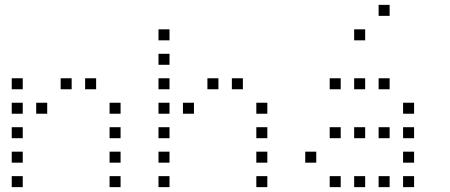

<svg xmlns="http://www.w3.org/2000/svg" viewBox="-20 -793 1840 785"><path d="M29 -473Q28 -473 28 -473Q28 -473 28 -472V-429Q28 -428 28 -428Q28 -428 29 -428H72Q73 -428 73 -428Q73 -428 73 -429V-472Q73 -473 73 -473Q73 -473 72 -473ZM229 -473Q228 -473 228 -473Q228 -473 228 -472V-429Q228 -428 228 -428Q228 -428 229 -428H272Q273 -428 273 -428Q273 -428 273 -429V-472Q273 -473 273 -473Q273 -473 272 -473ZM329 -473Q328 -473 328 -473Q328 -473 328 -472V-429Q328 -428 328 -428Q328 -428 329 -428H372Q373 -428 373 -428Q373 -428 373 -429V-472Q373 -473 373 -473Q373 -473 372 -473ZM29 -373Q28 -373 28 -373Q28 -373 28 -372V-329Q28 -328 28 -328Q28 -328 29 -328H72Q73 -328 73 -328Q73 -328 73 -329V-372Q73 -373 73 -373Q73 -373 72 -373ZM129 -373Q128 -373 128 -373Q128 -373 128 -372V-329Q128 -328 128 -328Q128 -328 129 -328H172Q173 -328 173 -328Q173 -328 173 -329V-372Q173 -373 173 -373Q173 -373 172 -373ZM429 -373Q428 -373 428 -373Q428 -373 428 -372V-329Q428 -328 428 -328Q428 -328 429 -328H472Q473 -328 473 -328Q473 -328 473 -329V-372Q473 -373 473 -373Q473 -373 472 -373ZM29 -273Q28 -273 28 -273Q28 -273 28 -272V-229Q28 -228 28 -228Q28 -228 29 -228H72Q73 -228 73 -228Q73 -228 73 -229V-272Q73 -273 73 -273Q73 -273 72 -273ZM429 -273Q428 -273 428 -273Q428 -273 428 -272V-229Q428 -228 428 -228Q428 -228 429 -228H472Q473 -228 473 -228Q473 -228 473 -229V-272Q473 -273 473 -273Q473 -273 472 -273ZM29 -173Q28 -173 28 -173Q28 -173 28 -172V-129Q28 -128 28 -128Q28 -128 29 -128H72Q73 -128 73 -128Q73 -128 73 -129V-172Q73 -173 73 -173Q73 -173 72 -173ZM429 -173Q428 -173 428 -173Q428 -173 428 -172V-129Q428 -128 428 -128Q428 -128 429 -128H472Q473 -128 473 -128Q473 -128 473 -129V-172Q473 -173 473 -173Q473 -173 472 -173ZM29 -73Q28 -73 28 -73Q28 -73 28 -72V-29Q28 -28 28 -28Q28 -28 29 -28H72Q73 -28 73 -28Q73 -28 73 -29V-72Q73 -73 73 -73Q73 -73 72 -73ZM429 -73Q428 -73 428 -73Q428 -73 428 -72V-29Q428 -28 428 -28Q428 -28 429 -28H472Q473 -28 473 -28Q473 -28 473 -29V-72Q473 -73 473 -73Q473 -73 472 -73Z M629 -673Q628 -673 628 -673Q628 -673 628 -672V-629Q628 -628 628 -628Q628 -628 629 -628H672Q673 -628 673 -628Q673 -628 673 -629V-672Q673 -673 673 -673Q673 -673 672 -673ZM629 -573Q628 -573 628 -573Q628 -573 628 -572V-529Q628 -528 628 -528Q628 -528 629 -528H672Q673 -528 673 -528Q673 -528 673 -529V-572Q673 -573 673 -573Q673 -573 672 -573ZM629 -473Q628 -473 628 -473Q628 -473 628 -472V-429Q628 -428 628 -428Q628 -428 629 -428H672Q673 -428 673 -428Q673 -428 673 -429V-472Q673 -473 673 -473Q673 -473 672 -473ZM829 -473Q828 -473 828 -473Q828 -473 828 -472V-429Q828 -428 828 -428Q828 -428 829 -428H872Q873 -428 873 -428Q873 -428 873 -429V-472Q873 -473 873 -473Q873 -473 872 -473ZM929 -473Q928 -473 928 -473Q928 -473 928 -472V-429Q928 -428 928 -428Q928 -428 929 -428H972Q973 -428 973 -428Q973 -428 973 -429V-472Q973 -473 973 -473Q973 -473 972 -473ZM629 -373Q628 -373 628 -373Q628 -373 628 -372V-329Q628 -328 628 -328Q628 -328 629 -328H672Q673 -328 673 -328Q673 -328 673 -329V-372Q673 -373 673 -373Q673 -373 672 -373ZM729 -373Q728 -373 728 -373Q728 -373 728 -372V-329Q728 -328 728 -328Q728 -328 729 -328H772Q773 -328 773 -328Q773 -328 773 -329V-372Q773 -373 773 -373Q773 -373 772 -373ZM1029 -373Q1028 -373 1028 -373Q1028 -373 1028 -372V-329Q1028 -328 1028 -328Q1028 -328 1029 -328H1072Q1073 -328 1073 -328Q1073 -328 1073 -329V-372Q1073 -373 1073 -373Q1073 -373 1072 -373ZM629 -273Q628 -273 628 -273Q628 -273 628 -272V-229Q628 -228 628 -228Q628 -228 629 -228H672Q673 -228 673 -228Q673 -228 673 -229V-272Q673 -273 673 -273Q673 -273 672 -273ZM1029 -273Q1028 -273 1028 -273Q1028 -273 1028 -272V-229Q1028 -228 1028 -228Q1028 -228 1029 -228H1072Q1073 -228 1073 -228Q1073 -228 1073 -229V-272Q1073 -273 1073 -273Q1073 -273 1072 -273ZM629 -173Q628 -173 628 -173Q628 -173 628 -172V-129Q628 -128 628 -128Q628 -128 629 -128H672Q673 -128 673 -128Q673 -128 673 -129V-172Q673 -173 673 -173Q673 -173 672 -173ZM1029 -173Q1028 -173 1028 -173Q1028 -173 1028 -172V-129Q1028 -128 1028 -128Q1028 -128 1029 -128H1072Q1073 -128 1073 -128Q1073 -128 1073 -129V-172Q1073 -173 1073 -173Q1073 -173 1072 -173ZM629 -73Q628 -73 628 -73Q628 -73 628 -72V-29Q628 -28 628 -28Q628 -28 629 -28H672Q673 -28 673 -28Q673 -28 673 -29V-72Q673 -73 673 -73Q673 -73 672 -73ZM1029 -73Q1028 -73 1028 -73Q1028 -73 1028 -72V-29Q1028 -28 1028 -28Q1028 -28 1029 -28H1072Q1073 -28 1073 -28Q1073 -28 1073 -29V-72Q1073 -73 1073 -73Q1073 -73 1072 -73Z M1529 -773Q1528 -773 1528 -773Q1528 -773 1528 -772V-729Q1528 -728 1528 -728Q1528 -728 1529 -728H1572Q1573 -728 1573 -728Q1573 -728 1573 -729V-772Q1573 -773 1573 -773Q1573 -773 1572 -773ZM1429 -673Q1428 -673 1428 -673Q1428 -673 1428 -672V-629Q1428 -628 1428 -628Q1428 -628 1429 -628H1472Q1473 -628 1473 -628Q1473 -628 1473 -629V-672Q1473 -673 1473 -673Q1473 -673 1472 -673ZM1329 -473Q1328 -473 1328 -473Q1328 -473 1328 -472V-429Q1328 -428 1328 -428Q1328 -428 1329 -428H1372Q1373 -428 1373 -428Q1373 -428 1373 -429V-472Q1373 -473 1373 -473Q1373 -473 1372 -473ZM1429 -473Q1428 -473 1428 -473Q1428 -473 1428 -472V-429Q1428 -428 1428 -428Q1428 -428 1429 -428H1472Q1473 -428 1473 -428Q1473 -428 1473 -429V-472Q1473 -473 1473 -473Q1473 -473 1472 -473ZM1529 -473Q1528 -473 1528 -473Q1528 -473 1528 -472V-429Q1528 -428 1528 -428Q1528 -428 1529 -428H1572Q1573 -428 1573 -428Q1573 -428 1573 -429V-472Q1573 -473 1573 -473Q1573 -473 1572 -473ZM1629 -373Q1628 -373 1628 -373Q1628 -373 1628 -372V-329Q1628 -328 1628 -328Q1628 -328 1629 -328H1672Q1673 -328 1673 -328Q1673 -328 1673 -329V-372Q1673 -373 1673 -373Q1673 -373 1672 -373ZM1329 -273Q1328 -273 1328 -273Q1328 -273 1328 -272V-229Q1328 -228 1328 -228Q1328 -228 1329 -228H1372Q1373 -228 1373 -228Q1373 -228 1373 -229V-272Q1373 -273 1373 -273Q1373 -273 1372 -273ZM1429 -273Q1428 -273 1428 -273Q1428 -273 1428 -272V-229Q1428 -228 1428 -228Q1428 -228 1429 -228H1472Q1473 -228 1473 -228Q1473 -228 1473 -229V-272Q1473 -273 1473 -273Q1473 -273 1472 -273ZM1529 -273Q1528 -273 1528 -273Q1528 -273 1528 -272V-229Q1528 -228 1528 -228Q1528 -228 1529 -228H1572Q1573 -228 1573 -228Q1573 -228 1573 -229V-272Q1573 -273 1573 -273Q1573 -273 1572 -273ZM1629 -273Q1628 -273 1628 -273Q1628 -273 1628 -272V-229Q1628 -228 1628 -228Q1628 -228 1629 -228H1672Q1673 -228 1673 -228Q1673 -228 1673 -229V-272Q1673 -273 1673 -273Q1673 -273 1672 -273ZM1229 -173Q1228 -173 1228 -173Q1228 -173 1228 -172V-129Q1228 -128 1228 -128Q1228 -128 1229 -128H1272Q1273 -128 1273 -128Q1273 -128 1273 -129V-172Q1273 -173 1273 -173Q1273 -173 1272 -173ZM1629 -173Q1628 -173 1628 -173Q1628 -173 1628 -172V-129Q1628 -128 1628 -128Q1628 -128 1629 -128H1672Q1673 -128 1673 -128Q1673 -128 1673 -129V-172Q1673 -173 1673 -173Q1673 -173 1672 -173ZM1329 -73Q1328 -73 1328 -73Q1328 -73 1328 -72V-29Q1328 -28 1328 -28Q1328 -28 1329 -28H1372Q1373 -28 1373 -28Q1373 -28 1373 -29V-72Q1373 -73 1373 -73Q1373 -73 1372 -73ZM1429 -73Q1428 -73 1428 -73Q1428 -73 1428 -72V-29Q1428 -28 1428 -28Q1428 -28 1429 -28H1472Q1473 -28 1473 -28Q1473 -28 1473 -29V-72Q1473 -73 1473 -73Q1473 -73 1472 -73ZM1529 -73Q1528 -73 1528 -73Q1528 -73 1528 -72V-29Q1528 -28 1528 -28Q1528 -28 1529 -28H1572Q1573 -28 1573 -28Q1573 -28 1573 -29V-72Q1573 -73 1573 -73Q1573 -73 1572 -73ZM1629 -73Q1628 -73 1628 -73Q1628 -73 1628 -72V-29Q1628 -28 1628 -28Q1628 -28 1629 -28H1672Q1673 -28 1673 -28Q1673 -28 1673 -29V-72Q1673 -73 1673 -73Q1673 -73 1672 -73Z"/></svg>

Font: Doto Light
Style: Regular
Weight: 300
Monospace: yes
Version: Version 1.000